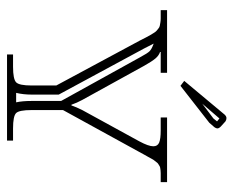

<svg xmlns="http://www.w3.org/2000/svg" viewBox="-79 -585 664 546"><g transform="rotate(90 253.0 -312.0)"><path d="M167 -390.1 264.2 -213.9Q272.5 -198.7 277.8 -183.1H279.8Q284.2 -196.3 293 -213.9L381.8 -376Q396 -402.3 396 -416Q396 -428.2 385.5 -432.6Q375 -437 351.1 -437H314V-455.1H498V-437H472.2Q467.8 -437 463.9 -436.5Q460 -436 457 -435.5Q454.1 -435.1 450.9 -432.9Q447.8 -430.7 445.8 -429.7Q443.8 -428.7 440.9 -424.6Q438 -420.4 436.3 -418.7Q434.6 -417 431.2 -410.6Q427.7 -404.3 426 -401.1Q424.3 -397.9 419.4 -389.4Q414.6 -380.9 412.1 -376L293 -159.2V-69.8Q293 -34.7 301.5 -25.9Q310.1 -17.1 345.2 -17.1H379.9V0H134.8V-17.1H169.9Q205.1 -17.1 214.1 -25.9Q223.1 -34.7 223.1 -69.8V-140.1L95.2 -377.9Q92.8 -382.8 87.4 -393.3Q82 -403.8 80.3 -406.5Q78.6 -409.2 74.5 -416Q70.3 -422.9 68.1 -424.6Q65.9 -426.3 61.8 -429.9Q57.6 -433.6 53.7 -434.3Q49.8 -435.1 44.4 -436Q39.1 -437 32.2 -437H8.8V-455.1H187V-437H127.9V-435.1Q138.2 -431.6 146.2 -422.1Q154.3 -412.6 167 -390.1ZM143.1 -377.9Q131.3 -399.9 125.5 -405.5Q119.6 -411.1 107.9 -415.5Q105.5 -416.5 104 -417L118.2 -389.2L249 -147V-69.8Q249 -46.4 244.1 -25.9H271Q267.1 -43.5 267.1 -69.8V-153.8ZM316.9 -604 274.9 -555.2 316.9 -586.9 325.2 -597.2ZM325.2 -621.1 339.8 -607.9Q345.2 -602.5 345.2 -598.1Q345.2 -594.7 341.8 -589.8L329.1 -575.2L224.1 -493.2L210 -503.9L306.2 -619.1Q311 -624 315.9 -624Q320.8 -624 325.2 -621.1Z"/></g></svg>

Font: FoglihtenNo01
Style: Regular
Weight: 500
Version: Version 0.61